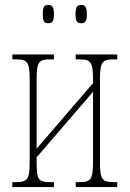

<svg xmlns="http://www.w3.org/2000/svg" viewBox="-20 -756 524 776"><path d="M308 -662C324 -662 331 -670 331 -698C331 -728 324 -736 308 -736C292 -736 285 -728 285 -698C285 -670 292 -662 308 -662ZM175 -662C191 -662 198 -670 198 -698C198 -728 191 -736 175 -736C158 -736 153 -728 153 -698C153 -670 158 -662 175 -662ZM30 0H198V-20H183C133 -20 128 -31 128 -105V-120L356 -385V-105C356 -31 348 -20 301 -20H286V0H454V-20H439C392 -20 384 -31 384 -105V-431C384 -505 392 -516 439 -516H454V-536H286V-516H301C348 -516 356 -505 356 -431V-420L128 -155V-431C128 -505 135 -516 183 -516H198V-536H30V-516H45C92 -516 100 -505 100 -431V-105C100 -31 92 -20 45 -20H30Z"/></svg>

Font: Noto Serif ExtraCondensed Thin
Style: Regular
Weight: 100
Width: 2
Designer: Monotype Design Team
Foundry: Monotype Imaging Inc.
Version: Version 2.013